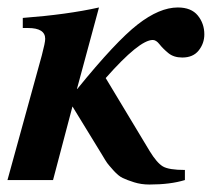

<svg xmlns="http://www.w3.org/2000/svg" viewBox="-43 -482 567 514"><path d="M163 -244H164Q267 -371 325.5 -416.5Q384 -462 433 -462Q469 -462 486.5 -440.5Q504 -419 504 -390Q504 -366 489 -347Q474 -328 445 -328Q422 -328 407.5 -340Q393 -352 384 -363.5Q375 -375 366 -375Q330 -375 240 -273L358 -77Q377 -46 393 -36.5Q409 -27 452 -27V0Q413 12 357 12Q335 12 316 6Q297 0 285.5 -5.5Q274 -11 261 -25.5Q248 -40 244 -45.5Q240 -51 230 -68L219 -86L151 -197L99 0H-23L69 -334Q78 -368 78 -378Q78 -407 32 -407H18V-434Q137 -443 222 -462Z"/></svg>

Font: STIX MathJax Main
Style: Bold Italic
Weight: 700
Italic angle: -16.33°
Designer: MicroPress Inc., with final additions and corrections provided by Coen Hoffman, Elsevier (retired)
Version: Version 1.1.1